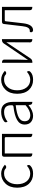

<svg xmlns="http://www.w3.org/2000/svg" viewBox="1364 -1952 600 3369"><g transform="rotate(-90 1664.5 -267.0)"><path d="M300 13Q193 13 124 -61Q56 -136 56 -266Q56 -395 128 -471Q200 -547 303 -547Q386 -547 459 -482Q426 -442 390 -469Q369 -496 304 -496Q224 -496 170 -431Q117 -367 117 -266Q117 -164 168 -100Q219 -37 303 -37Q376 -37 442 -96Q471 -56 435 -29Q390 13 300 13Z M657 0Q599 0 599 -40V-493Q599 -533 639 -533H1001V0Q943 0 943 -40V-465Q943 -484 924 -484H657V0Z M1319 13Q1251 13 1207 -25Q1164 -63 1164 -134Q1164 -221 1244 -267Q1325 -314 1479 -331Q1504 -335 1503 -363Q1508 -496 1382 -496Q1295 -496 1214 -435Q1188 -477 1226 -500Q1291 -547 1390 -547Q1480 -547 1521 -490Q1562 -434 1562 -338V0Q1513 0 1510 -40L1507 -68Q1406 13 1319 13ZM1331 -36Q1409 -36 1504 -119V-292Q1351 -274 1286 -237Q1222 -200 1222 -137Q1222 -85 1252 -60Q1283 -36 1331 -36Z M1948 13Q1841 13 1772 -61Q1704 -136 1704 -266Q1704 -395 1776 -471Q1848 -547 1951 -547Q2034 -547 2107 -482Q2074 -442 2038 -469Q2017 -496 1952 -496Q1872 -496 1818 -431Q1765 -367 1765 -266Q1765 -164 1816 -100Q1867 -37 1951 -37Q2024 -37 2090 -96Q2119 -56 2083 -29Q2038 13 1948 13Z M2247 0V-533Q2304 -533 2304 -493V-276Q2304 -242 2301 -166L2298 -76L2586 -500Q2608 -533 2648 -533H2663V0Q2606 0 2606 -40L2608 -457L2324 -33Q2302 0 2262 0Z M2818 13Q2776 6 2785 -33Q2789 -49 2812 -45Q2876 -45 2890 -174Q2897 -234 2911 -353Q2926 -473 2929 -503Q2933 -533 2973 -533H3229V0Q3171 0 3171 -40V-484H2998Q2979 -484 2977 -472Q2968 -389 2941 -161Q2920 13 2818 13Z"/></g></svg>

Font: Swei Half Moon CJK SC
Style: Light
Weight: 300
Version: Version 2.071